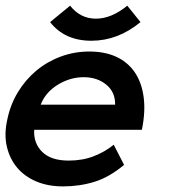

<svg xmlns="http://www.w3.org/2000/svg" viewBox="-36 -648 602 679"><path d="M85 -189Q82 -142.1 113 -111.1Q144 -80.1 207 -80.1Q255.9 -80.1 295.4 -95.5Q335 -110.8 366.2 -136.2L402.8 -64.9Q350.1 -21 297.6 -4.9Q245.1 11.2 187 11.2Q133.8 11.2 92.3 -6.3Q50.8 -23.9 24.4 -55.4Q-2 -86.9 -12 -130.4Q-22 -173.8 -9.8 -227.1Q1 -278.8 27.6 -322.5Q54.2 -366.2 92.5 -398.2Q130.9 -430.2 179 -448Q227.1 -465.8 279.8 -465.8Q335 -465.8 375.5 -447Q416 -428.2 440.4 -392.6Q464.8 -356.9 471.9 -305.4Q479 -253.9 465.8 -189ZM371.1 -277.8Q372.1 -321.8 340.1 -348.4Q308.1 -375 259.8 -375Q211.9 -375 168.5 -348.4Q125 -321.8 107.9 -277.8ZM460.9 -569.8Q380.9 -503.9 287.1 -503.9Q192.9 -503.9 141.1 -569.8L211.9 -627.9Q248 -582 303.2 -582Q357.9 -582 414.1 -627.9Z"/></svg>

Font: Anonymous Pro
Style: Bold Italic
Weight: 700
Italic angle: -12°
Monospace: yes
Designer: Mark Simonson
Version: Version 1.003